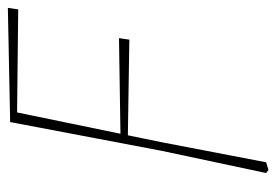

<svg xmlns="http://www.w3.org/2000/svg" viewBox="-130 -400 720 501"><g transform="rotate(-90 230.5 -149.0)"><path d="M30 185 88 -88 163 -483 461 -489 457 -462 181 -465 190 -474 111 -91 58 185 38 191ZM119 -176 121 -195 382 -199 378 -172Z"/></g></svg>

Font: Source Serif 4 ExtraLight
Style: Italic
Weight: 250
Italic angle: -12°
Designer: Frank Grießhammer
Foundry: Adobe Systems Incorporated
Version: Version 4.004;hotconv 1.0.116;makeotfexe 2.5.65601